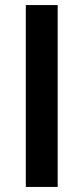

<svg xmlns="http://www.w3.org/2000/svg" viewBox="-20 -739 328 759"><path d="M82 0V-719H208V0Z"/></svg>

Font: Nunitoga
Style: Bold
Weight: 700
Designer: Vernon Adams
Foundry: Vernon Adams
Version: Version 1.0